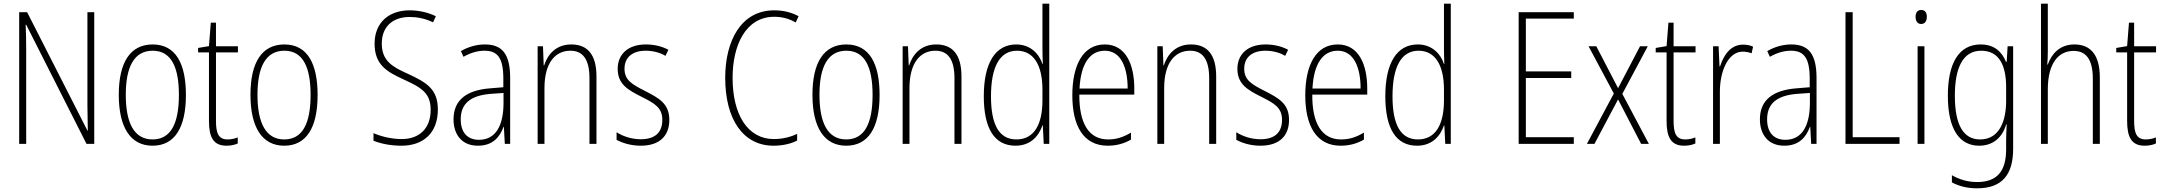

<svg xmlns="http://www.w3.org/2000/svg" viewBox="-20 -780 11729 1041"><path d="M491 0V-714H454V-211C454 -174 455 -120 456 -72H454L127 -714H84V0H122V-512C122 -566 121 -606 119 -646H122L449 0Z M988 -265C988 -433 934 -539 808 -539C686 -539 624 -442 624 -266C624 -90 687 10 807 10C928 10 988 -89 988 -265ZM662 -266C662 -419 708 -505 808 -505C911 -505 950 -411 950 -266C950 -108 905 -24 807 -24C708 -24 662 -112 662 -266Z M1214 -24C1165 -24 1151 -57 1151 -124V-496H1270V-529H1151V-657H1123L1113 -530L1054 -520V-496H1113V-124C1113 -36 1137 10 1208 10C1234 10 1253 5 1269 -2V-35C1255 -29 1235 -24 1214 -24Z M1702 -265C1702 -433 1648 -539 1522 -539C1400 -539 1338 -442 1338 -266C1338 -90 1401 10 1521 10C1642 10 1702 -89 1702 -265ZM1376 -266C1376 -419 1422 -505 1522 -505C1625 -505 1664 -411 1664 -266C1664 -108 1619 -24 1521 -24C1422 -24 1376 -112 1376 -266Z M2354 -186C2354 -297 2293 -333 2191 -380C2109 -417 2050 -449 2050 -544C2050 -635 2109 -688 2201 -688C2238 -688 2283 -681 2328 -659L2343 -692C2305 -711 2254 -724 2201 -724C2091 -724 2011 -660 2011 -543C2011 -428 2079 -390 2169 -349C2267 -304 2315 -275 2315 -184C2315 -86 2256 -26 2158 -26C2103 -26 2047 -40 2005 -58V-17C2047 0 2101 10 2157 10C2276 10 2354 -60 2354 -186Z M2609 -539C2564 -539 2518 -526 2479 -503L2493 -472C2535 -496 2573 -505 2607 -505C2678 -505 2709 -466 2709 -353V-307L2636 -301C2510 -291 2439 -238 2439 -133C2439 -54 2481 10 2571 10C2653 10 2690 -38 2710 -92H2712L2717 0H2746V-357C2746 -486 2704 -539 2609 -539ZM2639 -271 2710 -276V-218C2709 -101 2669 -22 2577 -22C2514 -22 2478 -62 2478 -133C2478 -219 2532 -262 2639 -271Z M3077 -539C2994 -539 2949 -484 2930 -425H2928L2924 -529H2895V0H2932V-302C2932 -439 2990 -505 3073 -505C3138 -505 3176 -461 3176 -356V0H3214V-365C3214 -485 3165 -539 3077 -539Z M3609 -130C3609 -220 3550 -249 3477 -287C3406 -323 3366 -346 3366 -407C3366 -471 3411 -505 3481 -505C3519 -505 3560 -495 3588 -477L3604 -510C3571 -528 3529 -539 3482 -539C3383 -539 3329 -484 3329 -407C3329 -323 3385 -292 3461 -254C3530 -219 3571 -196 3571 -130C3571 -64 3534 -25 3454 -25C3406 -25 3359 -40 3323 -63V-22C3352 -6 3398 10 3454 10C3557 10 3609 -44 3609 -130Z M4178 -689C4215 -689 4256 -681 4294 -658L4310 -692C4269 -714 4226 -724 4178 -724C3996 -724 3912 -556 3912 -358C3912 -132 4010 10 4174 10C4225 10 4270 -1 4302 -18V-54C4272 -40 4229 -26 4176 -26C4034 -26 3952 -158 3952 -358C3952 -533 4022 -689 4178 -689Z M4749 -265C4749 -433 4695 -539 4569 -539C4447 -539 4385 -442 4385 -266C4385 -90 4448 10 4568 10C4689 10 4749 -89 4749 -265ZM4423 -266C4423 -419 4469 -505 4569 -505C4672 -505 4711 -411 4711 -266C4711 -108 4666 -24 4568 -24C4469 -24 4423 -112 4423 -266Z M5056 -539C4973 -539 4928 -484 4909 -425H4907L4903 -529H4874V0H4911V-302C4911 -439 4969 -505 5052 -505C5117 -505 5155 -461 5155 -356V0H5193V-365C5193 -485 5144 -539 5056 -539Z M5486 10C5569 10 5613 -44 5632 -100H5634L5639 0H5669V-760H5632V-517C5632 -491 5633 -463 5634 -433H5632C5614 -488 5567 -539 5490 -539C5378 -539 5314 -441 5314 -258C5314 -83 5372 10 5486 10ZM5491 -24C5395 -24 5353 -107 5353 -258C5353 -420 5402 -505 5494 -505C5585 -505 5632 -426 5632 -294V-236C5632 -104 5586 -24 5491 -24Z M5970 -539C5852 -539 5794 -427 5794 -263C5794 -98 5854 10 5986 10C6035 10 6075 -2 6112 -23V-61C6068 -35 6032 -24 5988 -24C5884 -24 5831 -110 5832 -267H6130V-300C6130 -428 6085 -539 5970 -539ZM5970 -505C6057 -505 6094 -415 6094 -300H5833C5840 -437 5891 -505 5970 -505Z M6437 -539C6354 -539 6309 -484 6290 -425H6288L6284 -529H6255V0H6292V-302C6292 -439 6350 -505 6433 -505C6498 -505 6536 -461 6536 -356V0H6574V-365C6574 -485 6525 -539 6437 -539Z M6969 -130C6969 -220 6910 -249 6837 -287C6766 -323 6726 -346 6726 -407C6726 -471 6771 -505 6841 -505C6879 -505 6920 -495 6948 -477L6964 -510C6931 -528 6889 -539 6842 -539C6743 -539 6689 -484 6689 -407C6689 -323 6745 -292 6821 -254C6890 -219 6931 -196 6931 -130C6931 -64 6894 -25 6814 -25C6766 -25 6719 -40 6683 -63V-22C6712 -6 6758 10 6814 10C6917 10 6969 -44 6969 -130Z M7233 -539C7115 -539 7057 -427 7057 -263C7057 -98 7117 10 7249 10C7298 10 7338 -2 7375 -23V-61C7331 -35 7295 -24 7251 -24C7147 -24 7094 -110 7095 -267H7393V-300C7393 -428 7348 -539 7233 -539ZM7233 -505C7320 -505 7357 -415 7357 -300H7096C7103 -437 7154 -505 7233 -505Z M7663 10C7746 10 7790 -44 7809 -100H7811L7816 0H7846V-760H7809V-517C7809 -491 7810 -463 7811 -433H7809C7791 -488 7744 -539 7667 -539C7555 -539 7491 -441 7491 -258C7491 -83 7549 10 7663 10ZM7668 -24C7572 -24 7530 -107 7530 -258C7530 -420 7579 -505 7671 -505C7762 -505 7809 -426 7809 -294V-236C7809 -104 7763 -24 7668 -24Z M8513 0V-36H8253V-357H8499V-393H8253V-679H8513V-714H8214V0Z M8730 -273 8584 0H8625L8753 -241L8878 0H8920L8776 -271L8914 -529H8872L8753 -302L8635 -529H8593Z M9117 -24C9068 -24 9054 -57 9054 -124V-496H9173V-529H9054V-657H9026L9016 -530L8957 -520V-496H9016V-124C9016 -36 9040 10 9111 10C9137 10 9156 5 9172 -2V-35C9158 -29 9138 -24 9117 -24Z M9430 -538C9361 -538 9324 -477 9306 -420H9303L9298 -529H9268V0H9305V-283C9305 -393 9349 -500 9429 -500C9447 -500 9464 -496 9477 -491L9485 -527C9468 -535 9449 -538 9430 -538Z M9692 -539C9647 -539 9601 -526 9562 -503L9576 -472C9618 -496 9656 -505 9690 -505C9761 -505 9792 -466 9792 -353V-307L9719 -301C9593 -291 9522 -238 9522 -133C9522 -54 9564 10 9654 10C9736 10 9773 -38 9793 -92H9795L9800 0H9829V-357C9829 -486 9787 -539 9692 -539ZM9722 -271 9793 -276V-218C9792 -101 9752 -22 9660 -22C9597 -22 9561 -62 9561 -133C9561 -219 9615 -262 9722 -271Z M9986 0H10279V-36H10025V-714H9986Z M10397 -726C10374 -726 10366 -709 10366 -688C10366 -667 10376 -650 10396 -650C10417 -650 10427 -666 10427 -689C10427 -709 10419 -726 10397 -726ZM10414 -529H10377V0H10414Z M10719 -539C10599 -539 10541 -435 10541 -261C10541 -79 10604 10 10711 10C10787 10 10837 -36 10857 -105H10860C10858 -67 10857 -41 10857 -10V30C10857 149 10807 207 10700 207C10647 207 10604 193 10563 170V209C10601 229 10645 241 10700 241C10837 241 10895 165 10895 27V-529H10865L10860 -445H10856C10835 -497 10795 -539 10719 -539ZM10722 -505C10821 -505 10857 -422 10857 -308V-232C10857 -127 10822 -24 10716 -24C10626 -24 10579 -101 10579 -261C10579 -410 10621 -505 10722 -505Z M11083 -503V-760H11046V0H11083V-295C11083 -439 11142 -504 11223 -504C11287 -504 11327 -462 11327 -354V0H11365V-360C11365 -481 11316 -539 11227 -539C11146 -539 11102 -485 11083 -430H11080C11082 -454 11083 -473 11083 -503Z M11614 -24C11565 -24 11551 -57 11551 -124V-496H11670V-529H11551V-657H11523L11513 -530L11454 -520V-496H11513V-124C11513 -36 11537 10 11608 10C11634 10 11653 5 11669 -2V-35C11655 -29 11635 -24 11614 -24Z"/></svg>

Font: Noto Sans Condensed ExtraLight
Style: Regular
Weight: 200
Width: 3
Designer: Monotype Design Team
Foundry: Monotype Imaging Inc.
Version: Version 2.013